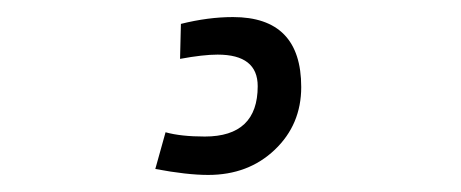

<svg xmlns="http://www.w3.org/2000/svg" viewBox="-20 37 540 225"><path d="M253 57Q333 57 333 139Q333 183 302 212.5Q271 242 224 242Q199 242 162 235L174 192Q192 197 220 197Q282 197 282 138Q282 101 235 101Q218 101 191 106L192 65Q224 57 253 57Z"/></svg>

Font: Lekton
Style: Italic
Weight: 400
Italic angle: -9.3°
Designer: Paolo Mazzetti, Luciano Perondi, Raffaele Flato, Elena Papassissa, Emilio Macchia, Michela Povoleri, Tobias Seemiller, R
Version: Version 3.000